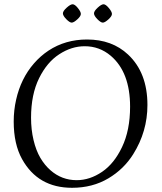

<svg xmlns="http://www.w3.org/2000/svg" viewBox="-20 -873 768 909"><path d="M44.9 -297.6Q44.9 -350.8 56.3 -401Q67.6 -451.2 88.6 -494Q109.6 -536.9 140.6 -572.5Q171.6 -608.2 209.5 -633.3Q289.3 -686 392.1 -686Q510.5 -686 586.4 -614.7Q678 -528.8 678 -376Q678 -250.2 610.6 -142.8Q566.4 -72.3 493.4 -28.8Q418.2 16.1 321 16.1Q159.9 16.1 84.5 -119.6Q44.9 -190.9 44.9 -297.6ZM127 -315.4Q127 -259.3 138.8 -209.8Q150.6 -160.4 171 -125.7Q191.4 -91.1 219 -66.9Q272.5 -20 343 -20Q405.3 -20 463.4 -59.6Q520.5 -98.4 557.6 -176.3Q595.9 -256.3 595.9 -367.9Q595.9 -531 504.4 -608.9Q450.9 -654.1 381.1 -654.1Q318.6 -654.1 260.3 -616Q202.6 -578.6 165.3 -503.2Q127 -426 127 -315.4ZM319.5 -765.9Q309.8 -765.9 293.8 -782.2Q277.8 -798.6 277.8 -809.6Q277.8 -820.6 295.7 -836.7Q313.5 -852.8 323.9 -852.8Q334.2 -852.8 348.5 -835.2Q362.8 -817.6 362.8 -807Q362.8 -796.4 345.9 -781.1Q329.1 -765.9 319.5 -765.9ZM466.7 -765.9Q457 -765.9 441 -782.2Q425 -798.6 425 -809.6Q425 -820.6 442.5 -836.7Q460 -852.8 470.2 -852.8Q480.5 -852.8 495.2 -835.1Q510 -817.4 510 -806.9Q510 -796.4 493.2 -781.1Q476.3 -765.9 466.7 -765.9Z"/></svg>

Font: Linden Hill
Style: Italic
Weight: 400
Italic angle: -5.60001°
Version: Version 1.201